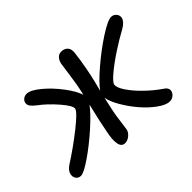

<svg xmlns="http://www.w3.org/2000/svg" viewBox="-153 -1005 1255 1255"><g transform="rotate(-45 475.0 -377.5)"><path d="M37.1 -78.1Q14.6 -78.1 2.9 -94.5Q-8.8 -110.8 -4.9 -131.8Q0 -161.1 35.2 -184.1Q132.8 -246.6 223.9 -318.8Q314.9 -391.1 319.8 -415Q324.7 -439.5 269 -503.4Q213.4 -567.4 158.2 -607.9Q134.3 -626.5 123.5 -641.4Q112.8 -656.2 116.2 -673.8Q119.1 -688 132.3 -698.5Q145.5 -709 164.1 -709Q199.2 -709 255.9 -661.6Q312.5 -614.3 360.1 -551Q407.7 -487.8 421.9 -441.9Q422.4 -443.8 423.3 -448Q424.3 -452.1 424.8 -454.1Q439.9 -518.1 450.4 -598.6Q460.9 -679.2 462.9 -688Q467.8 -711.9 482.2 -728Q496.6 -744.1 518.1 -744.1Q547.9 -744.1 564.2 -725.8Q580.6 -707.5 575.2 -670.9Q561.5 -558.6 535.2 -450.2Q519 -387.7 518.1 -382.8Q547.9 -425.8 629.2 -495.6Q710.4 -565.4 793.9 -619.6Q877.4 -673.8 910.2 -673.8Q930.7 -673.8 945.1 -657.5Q959.5 -641.1 955.1 -620.1Q949.2 -592.3 907.2 -566.9Q845.7 -533.7 779.3 -490.2Q712.9 -446.8 664.3 -406.2Q615.7 -365.7 611.8 -347.2Q606.9 -321.8 638.7 -275.1Q670.4 -228.5 719 -181.9Q767.6 -135.3 815.9 -102.1Q851.1 -81.5 846.2 -54.2Q842.3 -36.1 827.1 -23.7Q812 -11.2 791 -11.2Q757.3 -11.2 709.2 -46.1Q661.1 -81.1 618.9 -130.4Q576.7 -179.7 544.2 -235.6Q511.7 -291.5 505.9 -331.1Q486.8 -245.6 482.9 -226.1Q476.6 -195.3 470.5 -144.8Q464.4 -94.2 461.9 -83Q457.5 -59.6 436 -42.2Q414.6 -24.9 392.1 -24.9Q359.9 -24.9 353 -63Q346.2 -101.1 359.9 -164.1Q372.1 -231.4 404.8 -368.2Q369.1 -319.3 291 -249.8Q212.9 -180.2 138.2 -129.2Q63.5 -78.1 37.1 -78.1Z"/></g></svg>

Font: Shantell Sans Irregular Bouncy
Style: Italic
Weight: 500
Italic angle: -11.31°
Designer: Stephen Nixon, Anya Danilova, Shantell Martin
Foundry: Arrow Type
Version: Version 1.006;[9816181b4]